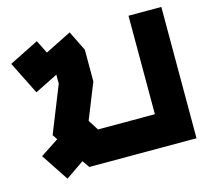

<svg xmlns="http://www.w3.org/2000/svg" viewBox="-104 -569 723 678"><g transform="rotate(-15 258.0 -230.0)"><path d="M420 -480H540V0H148L130 -26L63 20L-3 -80L64 -124L52 -142L120 -312V-345L36 -303L-24 -423L84 -477L108 -429L204 -477L240 -404V-288L188 -158L212 -120H420Z"/></g></svg>

Font: SOV_raksil
Style: bold
Weight: 700
Version: Version 1.00